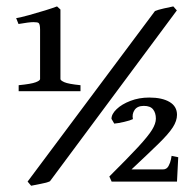

<svg xmlns="http://www.w3.org/2000/svg" viewBox="-20 -575 615 608"><path d="M138.2 -1Q127.9 3.9 109.4 7.1Q90.8 10.3 78.6 13.2L67.4 0L470.7 -540Q479.5 -543.9 499 -548.3Q518.6 -552.7 528.8 -554.7L540 -542ZM39.1 -286.1V-305.2Q79.1 -309.1 93 -314.5Q106.9 -319.8 106.9 -324.7V-481Q106.9 -498 102.5 -502Q99.6 -504.9 85.9 -504.9Q72.3 -504.9 38.6 -499L31.2 -517.6Q45.9 -520 71.8 -527.1Q97.7 -534.2 122.8 -542Q147.9 -549.8 160.6 -554.7L171.4 -544.9V-324.7Q171.4 -320.3 183.8 -314.7Q196.3 -309.1 234.9 -305.2V-286.1ZM540.5 0H333.5L326.2 -16.1Q385.7 -75.2 417.5 -109.6Q449.2 -144 461.4 -163.8Q473.6 -183.6 473.6 -199.2Q473.6 -217.3 464.8 -228.5Q456.1 -239.7 435.5 -239.7Q415 -239.7 406.2 -226.8Q397.5 -213.9 400.9 -197.8Q392.1 -193.4 373 -189Q354 -184.6 341.8 -183.6L333 -198.7Q333 -213.9 349.4 -229.5Q365.7 -245.1 393.1 -255.6Q420.4 -266.1 452.6 -266.1Q493.2 -266.1 516.8 -252.2Q540.5 -238.3 540.5 -211.4Q540.5 -192.4 527.3 -171.9Q514.2 -151.4 482.7 -120.6Q451.2 -89.8 396.5 -38.6H496.6Q507.8 -38.6 513.7 -49.3Q519.5 -60.1 521.5 -70.8Q523.4 -81.5 523.4 -81.5L544.4 -77.1Z"/></svg>

Font: Dai Banna SIL SemiBold
Style: Regular
Weight: 600
Designer: Victor Gaultney
Foundry: SIL International
Version: Version 4.000